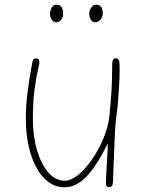

<svg xmlns="http://www.w3.org/2000/svg" viewBox="-20 -788 621 818"><path d="M254 10Q218 10 188 -11.5Q158 -33 136 -72.5Q114 -112 102 -165.5Q90 -219 90 -283Q90 -333 97 -392Q104 -451 118 -524Q120 -532 123 -535.5Q126 -539 130 -539Q140 -539 144 -535.5Q148 -532 148 -522Q148 -517 141 -487Q134 -457 127 -405.5Q120 -354 120 -282Q120 -207 138 -147Q156 -87 186.5 -52.5Q217 -18 256 -18Q282 -18 311.5 -41.5Q341 -65 369 -104.5Q397 -144 417.5 -191Q438 -238 445 -284Q452 -349 455 -400.5Q458 -452 458 -509Q457 -523 461 -531.5Q465 -540 472 -540Q477 -540 480.5 -537.5Q484 -535 486.5 -530.5Q489 -526 489 -519Q490 -503 489.5 -474.5Q489 -446 487 -414Q485 -382 482.5 -352Q480 -322 477 -303Q470 -251 467.5 -172.5Q465 -94 461 -9Q460 1 456.5 5Q453 9 445 9Q437 9 434 5Q431 1 431 -12Q432 -33 433.5 -62Q435 -91 437 -122Q439 -153 439 -177Q415 -128 392.5 -93Q370 -58 347.5 -35Q325 -12 302 -1Q279 10 254 10ZM219 -693Q208 -693 200.5 -704.5Q193 -716 193 -729Q193 -737 196 -746Q199 -755 205 -761.5Q211 -768 220 -768Q237 -768 243 -756.5Q249 -745 249 -731Q249 -721 245.5 -712.5Q242 -704 235 -698.5Q228 -693 219 -693ZM385 -693Q374 -693 367 -704.5Q360 -716 360 -729Q360 -737 363.5 -746Q367 -755 373.5 -761.5Q380 -768 389 -768Q401 -768 407 -762.5Q413 -757 415.5 -748.5Q418 -740 418 -731Q418 -721 413.5 -712.5Q409 -704 401.5 -698.5Q394 -693 385 -693Z"/></svg>

Font: Playpen Sans Thin
Style: Regular
Weight: 250
Designer: Laura Meseguer, Veronika Burian, José Scaglione
Foundry: TypeTogether
Version: Version 1.001